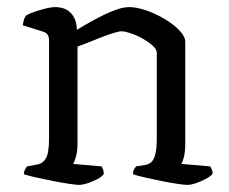

<svg xmlns="http://www.w3.org/2000/svg" viewBox="-20 -520 645 540"><path d="M202 0Q195 0 174.5 -3Q154 -6 128.5 -11Q103 -16 81 -21Q59 -26 47 -30Q47 -37 50.5 -43.5Q54 -50 56 -52L83 -57Q99 -59 108.5 -73.5Q118 -88 118 -132V-407Q118 -415 114.5 -421.5Q111 -428 101 -431L44 -449Q46 -461 48 -466.5Q50 -472 54 -477Q69 -485 95 -492.5Q121 -500 135 -500Q164 -500 180 -482.5Q196 -465 196 -436Q219 -450 245.5 -464.5Q272 -479 298 -489.5Q324 -500 343 -500Q365 -500 392 -490.5Q419 -481 444 -466Q469 -451 485 -434Q501 -417 501 -402V-115Q501 -94 497.5 -79.5Q494 -65 490 -59L571 -52Q574 -48 576 -42.5Q578 -37 578 -31Q572 -24 559 -17Q546 -10 531.5 -5Q517 0 507 0Q499 0 478.5 -3Q458 -6 433.5 -11Q409 -16 387 -21Q365 -26 354 -30Q354 -38 357 -43.5Q360 -49 363 -52L388 -56Q399 -58 406 -64.5Q413 -71 417 -87Q421 -103 421 -132V-371Q421 -381 409.5 -391.5Q398 -402 381 -411.5Q364 -421 347.5 -426.5Q331 -432 322 -432Q315 -432 298.5 -427Q282 -422 262 -414Q242 -406 224.5 -399Q207 -392 198 -389V-116Q198 -96 194 -81Q190 -66 186 -59L266 -52Q268 -48 270 -42.5Q272 -37 272 -31Q267 -23 253.5 -16Q240 -9 226 -4.5Q212 0 202 0Z"/></svg>

Font: Texturina Medium 12pt Light
Style: Regular
Weight: 300
Version: Version 1.002